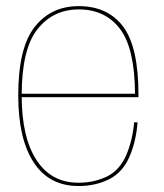

<svg xmlns="http://www.w3.org/2000/svg" viewBox="-20 -618 548 642"><path d="M242.5 4V-7Q151 -7 102 -83Q52.5 -158.5 52.5 -299Q52.5 -453.5 105 -520Q157.5 -586.5 243.5 -586.5Q332 -586.5 381.5 -521Q430.5 -456.5 431.5 -304.5H47.5V-293H443Q443 -298 443 -301.5Q443 -461 391.5 -529.5Q339.5 -597.5 243.5 -597.5Q150.5 -597.5 96 -528Q41 -458.5 41 -299Q41 -153.5 93 -74.5Q144.5 4 242.5 4ZM242.5 -7V4Q299.5 4 344.5 -18.5Q389.5 -41 412.5 -93Q435 -144.5 440 -209H428.5Q423.5 -149.5 402 -99Q380 -48.5 337 -27.5Q294 -7 242.5 -7Z"/></svg>

Font: Anybody Thin
Style: Regular
Weight: 100
Designer: Tyler Finck
Foundry: Etcetera Type Company
Version: Version 1.114;gftools[0.9.25]